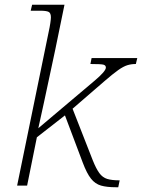

<svg xmlns="http://www.w3.org/2000/svg" viewBox="-20 -780 597 807"><path d="M467 7Q429 7 404.5 0Q380 -7 362.5 -29Q345 -51 328 -96L253 -295L135 -203L94 0H52L185 -648Q189 -666 191.5 -683Q194 -700 194 -707Q194 -725 184.5 -730Q175 -735 148 -735H109L115 -760H251L212 -570Q201 -520 189 -462.5Q177 -405 164.5 -348Q152 -291 141 -241L379 -442Q425 -481 425 -496Q425 -505 415.5 -508Q406 -511 360 -511L365 -536H557L551 -511Q532 -511 515.5 -506Q499 -501 477 -485.5Q455 -470 418 -438L285 -323L370 -106Q384 -71 397.5 -52.5Q411 -34 430.5 -28Q450 -22 483 -22L477 7Z"/></svg>

Font: Noto Serif ExtraLight
Style: Italic
Weight: 200
Italic angle: -12°
Designer: Monotype Design Team
Foundry: Monotype Imaging Inc.
Version: Version 2.014; ttfautohint (v1.8.4.7-5d5b)